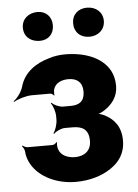

<svg xmlns="http://www.w3.org/2000/svg" viewBox="-53 -770 589 822"><g transform="rotate(-5 241.5 -359.5)"><path d="M315 -160C315 -116 284 -96 246 -96C215 -96 185 -108 176 -136C173 -143 172 -160 174 -165L171 -167C169 -162 160 -156 153 -156H47C40 -156 30 -161 26 -165L23 -162C27 -158 33 -148 34 -141C35 -119 42 -99 52 -82C87 -23 162 10 240 10C297 10 352 -5 392 -33C428 -57 456 -93 456 -149C456 -207 429 -241 389 -262C377 -268 360 -274 350 -273L351 -269C360 -270 377 -277 387 -284C420 -305 447 -338 447 -384C447 -409 442 -431 432 -450C399 -511 323 -538 240 -538C215 -538 191 -534 170 -527C114 -511 63 -477 46 -417C40 -394 19 -367 4 -357L6 -354C21 -364 59 -376 84 -376H163C168 -376 176 -371 179 -366L181 -368C179 -372 180 -388 182 -394C190 -420 217 -431 246 -431C282 -431 306 -413 306 -373C306 -332 284 -316 246 -316H213C197 -316 173 -327 165 -337L162 -334C171 -324 180 -296 180 -278V-263C180 -244 171 -216 162 -206L165 -203C173 -213 197 -224 213 -224H246C288 -224 315 -209 315 -160ZM139 -605C175 -605 200 -629 200 -667C200 -704 175 -729 139 -729C101 -729 71 -705 71 -667C71 -628 100 -605 139 -605ZM352 -604C390 -604 419 -629 419 -667C419 -704 390 -729 352 -729C314 -729 287 -705 287 -667C287 -629 313 -604 352 -604Z"/></g></svg>

Font: Asimov
Style: EdgeNar
Weight: 500
Designer: Google
Version: Version 2.000980: 2014